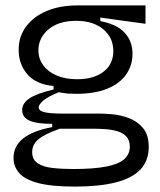

<svg xmlns="http://www.w3.org/2000/svg" viewBox="-20 -534 593 710"><path d="M257 156Q171 156 121.5 143Q72 130 51 106Q30 82 30 50Q30 7 65 -21.5Q100 -50 173 -64V-76Q116 -76 89 -88Q62 -100 62 -127Q62 -152 88.5 -170Q115 -188 178 -203V-216Q113 -222 81 -259.5Q49 -297 49 -350Q49 -399 76.5 -436Q104 -473 153 -493.5Q202 -514 267 -514H518V-446L351 -469V-456Q413 -444 441.5 -412.5Q470 -381 470 -335Q470 -292 446 -258Q422 -224 375.5 -205.5Q329 -187 261 -187Q245 -187 231 -188Q217 -189 198 -193Q157 -177 140 -162Q123 -147 123 -137Q123 -127 135.5 -122Q148 -117 168 -115.5Q188 -114 207 -114H349Q365 -114 395 -111.5Q425 -109 456 -97.5Q487 -86 508.5 -61Q530 -36 530 10Q530 60 499.5 92.5Q469 125 408 140.5Q347 156 257 156ZM250 91Q326 91 372.5 82Q419 73 439.5 54.5Q460 36 460 9Q460 -16 447 -29.5Q434 -43 413 -49Q392 -55 368.5 -56.5Q345 -58 325 -58H201Q144 -38 121.5 -18.5Q99 1 99 28Q99 56 119 69.5Q139 83 173.5 87Q208 91 250 91ZM265 -241Q327 -241 363 -269Q399 -297 399 -345Q399 -395 361.5 -426Q324 -457 262 -457Q197 -457 159.5 -425.5Q122 -394 122 -348Q122 -317 140 -292.5Q158 -268 190 -254.5Q222 -241 265 -241Z"/></svg>

Font: Bricolage Grotesque 72pt Light
Style: Regular
Weight: 300
Designer: Mathieu Triay
Foundry: Atelier Triay
Version: Version 1.001;gftools[0.9.33.dev8+g029e19f]